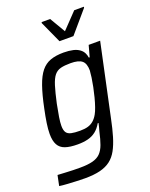

<svg xmlns="http://www.w3.org/2000/svg" viewBox="-184 -812 860 1101"><g transform="rotate(-20 245.5 -261.5)"><path d="M139 202Q113 202 84 200.5Q55 199 29 197.5Q3 196 -16 193L-3 130Q20 131 44 132.5Q68 134 91 134.5Q114 135 133 135Q181 135 211 127Q241 119 258.5 101Q276 83 287 53Q298 23 308 -23Q311 -33 314.5 -46.5Q318 -60 320 -70H315Q299 -42 278 -25.5Q257 -9 229.5 -2Q202 5 167 5Q120 5 91 -5Q62 -15 48.5 -39.5Q35 -64 35 -106Q35 -134 40.5 -171Q46 -208 56 -255Q72 -333 90 -384.5Q108 -436 131.5 -465Q155 -494 188.5 -506Q222 -518 269 -518Q301 -518 327.5 -512Q354 -506 372.5 -489.5Q391 -473 396 -441H401L420 -510H490L396 -70Q384 -11 370.5 34Q357 79 339.5 111Q322 143 296 163Q270 183 232 192.5Q194 202 139 202ZM206 -64Q235 -64 255 -70Q275 -76 290 -89.5Q305 -103 316 -123Q324 -137 332.5 -161.5Q341 -186 348.5 -215Q356 -244 362 -273.5Q368 -303 371.5 -328Q375 -353 376 -370Q376 -413 355 -430Q334 -447 286 -447Q249 -447 225.5 -441Q202 -435 186.5 -416Q171 -397 159 -358.5Q147 -320 133 -256Q124 -211 119 -179.5Q114 -148 114 -127Q114 -100 123 -86.5Q132 -73 152.5 -68.5Q173 -64 206 -64ZM270 -587 210 -719 211 -725H263L319 -630L410 -725H469L468 -719L355 -587Z"/></g></svg>

Font: Saira SemiCondensed
Style: Italic
Weight: 400
Width: 4
Italic angle: -12°
Designer: Hector Gatti with collaboration of the Omnibus-Type team
Foundry: Omnibus-Type
Version: Version 1.101